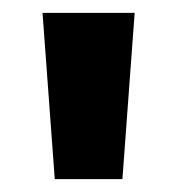

<svg xmlns="http://www.w3.org/2000/svg" viewBox="-20 -734 275 298"><path d="M189 -714H46L65 -456H170Z"/></svg>

Font: Noto Sans Armenian ExtraCondensed
Style: Regular
Weight: 400
Width: 2
Designer: Monotype Design Team
Foundry: Monotype Imaging Inc.
Version: Version 2.008